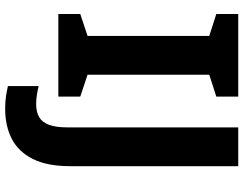

<svg xmlns="http://www.w3.org/2000/svg" viewBox="-122 -632 965 762"><g transform="rotate(90 361.0 -251.5)"><path d="M364 0H36V-87L123 -116V-599L36 -627V-714H364V-627L277 -599V-116L364 -87ZM412 211Q383 211 361 207.5Q339 204 322 200V78Q338 82 356 85Q374 88 394 88Q425 88 445.5 76Q466 64 476 36.5Q486 9 486 -34V-714H640V-47Q640 45 611 102Q582 159 531 185Q480 211 412 211Z"/></g></svg>

Font: Noto Sans Lao
Style: Bold
Weight: 700
Designer: Monotype Design Team
Foundry: Monotype Imaging Inc.
Version: Version 2.003